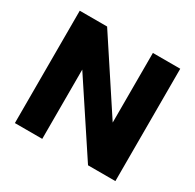

<svg xmlns="http://www.w3.org/2000/svg" viewBox="-152 -870 1057 1039"><g transform="rotate(30 376.0 -351.0)"><path d="M690 0H519L233 -433V0H62V-702H233L519 -267V-702H690Z"/></g></svg>

Font: MSTAGE
Style: Bold
Weight: 700
Designer: Ninad Kale (Devanagari), Jonny Pinhorn (Latin)
Foundry: Indian Type Foundry
Version: 4.004